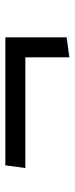

<svg xmlns="http://www.w3.org/2000/svg" viewBox="200 -634 280 720"><g transform="rotate(-90 340.0 -274.0)"><path d="M485 -319H70L80 -394H560V-164L485 -154Z"/></g></svg>

Font: Secular One
Style: Regular
Weight: 400
Designer: Michal Sahar
Foundry: Hagilda
Version: Version 1.000